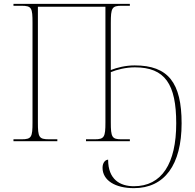

<svg xmlns="http://www.w3.org/2000/svg" viewBox="-20 -734 1013 998"><path d="M676 244C835 244 924 123 924 -93C924 -303 855 -394 680 -394C634 -394 588 -383 556 -370V-615C556 -693 562 -704 612 -704H655V-714H50V-704H91C145 -704 149 -693 149 -615V-98C149 -21 144 -10 92 -10H50V0H278V-10H235C182 -10 177 -21 177 -98V-699H528V-98C528 -21 522 -10 472 -10H427V0H655V-10H611C562 -10 556 -21 556 -98V-359C587 -372 634 -384 681 -384C838 -384 896 -296 896 -93C896 116 821 234 676 234C604 234 542 199 542 96C528 96 513 111 513 138C513 203 578 244 676 244Z"/></svg>

Font: Noto Serif Display Thin
Style: Regular
Weight: 100
Designer: Monotype Design Team
Foundry: Monotype Imaging Inc.
Version: Version 2.009